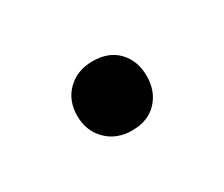

<svg xmlns="http://www.w3.org/2000/svg" viewBox="-39 -398 307 263"><g transform="rotate(-30 114.0 -266.5)"><path d="M114.9 -211.5Q90.5 -211.5 75 -227Q59.5 -242.4 59.5 -266.4Q59.5 -290.5 75 -305.7Q90.5 -320.9 114.9 -320.9Q140.4 -320.9 154.8 -305.7Q169.3 -290.5 169.3 -266.4Q169.3 -242.4 154.8 -227Q140.4 -211.5 114.9 -211.5Z"/></g></svg>

Font: Nunito ExtraLight
Style: Regular
Weight: 200
Designer: Vernon Adams
Foundry: Vernon Adams
Version: Version 3.602